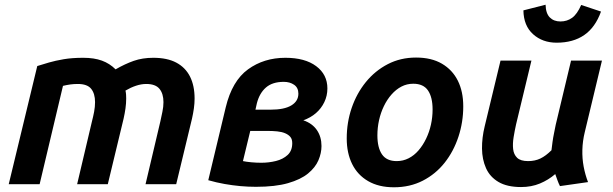

<svg xmlns="http://www.w3.org/2000/svg" viewBox="-20 -781 2597 814"><path d="M17 0 138 -501Q160 -508 187.5 -516Q215 -524 250.5 -530Q286 -536 333 -536Q379 -536 412 -524Q445 -512 470 -487Q510 -510 547 -523Q584 -536 630 -536Q689 -536 727.5 -515.5Q766 -495 785.5 -456.5Q805 -418 805 -363Q805 -343 802 -321.5Q799 -300 794 -278L727 0H597L660 -267Q664 -286 668.5 -307Q673 -328 673 -348Q673 -384 656 -404.5Q639 -425 600 -425Q579 -425 556.5 -417.5Q534 -410 512 -397Q514 -388 514.5 -379.5Q515 -371 515 -363Q515 -343 512 -321.5Q509 -300 504 -278L437 0H307L370 -267Q375 -286 379 -307Q383 -328 383 -348Q383 -384 366.5 -404.5Q350 -425 310 -425Q293 -425 278.5 -423Q264 -421 247 -417L148 0Z M1065 11Q1032 11 999 8Q966 5 932 -1Q898 -7 863 -17L937 -326Q964 -438 1031.5 -487Q1099 -536 1190 -536Q1273 -536 1320.5 -500.5Q1368 -465 1368 -406Q1368 -375 1355 -348Q1342 -321 1319.5 -301.5Q1297 -282 1266 -271Q1304 -258 1323.5 -229.5Q1343 -201 1343 -162Q1343 -132 1330 -101.5Q1317 -71 1286 -45.5Q1255 -20 1201 -4.5Q1147 11 1065 11ZM1088 -91Q1120 -91 1150 -98.5Q1180 -106 1199.5 -124Q1219 -142 1219 -174Q1219 -191 1211 -200.5Q1203 -210 1189 -216Q1175 -222 1155.5 -224Q1136 -226 1113 -226H1041L1010 -98Q1024 -95 1045.5 -93Q1067 -91 1088 -91ZM1063 -316H1126Q1156 -316 1178 -320.5Q1200 -325 1215 -334Q1230 -343 1237.5 -355.5Q1245 -368 1245 -384Q1245 -409 1227 -421.5Q1209 -434 1183 -434Q1135 -434 1107.5 -410Q1080 -386 1069 -343Z M1650 13Q1586 13 1541 -13Q1496 -39 1473 -85.5Q1450 -132 1450 -194Q1450 -262 1471 -323.5Q1492 -385 1531 -433Q1570 -481 1624 -509Q1678 -537 1744 -537Q1809 -537 1853.5 -511Q1898 -485 1921 -439Q1944 -393 1944 -330Q1944 -263 1923.5 -201Q1903 -139 1865 -91Q1827 -43 1772.5 -15Q1718 13 1650 13ZM1662 -98Q1689 -98 1712.5 -110Q1736 -122 1754.5 -143.5Q1773 -165 1786.5 -193Q1800 -221 1807 -252.5Q1814 -284 1814 -317Q1814 -369 1794.5 -397.5Q1775 -426 1732 -426Q1705 -426 1682 -414Q1659 -402 1640 -380.5Q1621 -359 1607.5 -331Q1594 -303 1587 -271.5Q1580 -240 1580 -207Q1580 -155 1599.5 -126.5Q1619 -98 1662 -98Z M2189 12Q2130 12 2093.5 -9.5Q2057 -31 2040.5 -68Q2024 -105 2023.5 -151Q2023 -197 2035 -246L2102 -524H2233L2168 -254Q2162 -227 2157.5 -199.5Q2153 -172 2155.5 -149Q2158 -126 2172.5 -112Q2187 -98 2219 -98Q2248 -98 2271 -109Q2294 -120 2318 -144Q2320 -161 2322.5 -179.5Q2325 -198 2329 -217Q2333 -236 2336 -252L2401 -524H2532L2459 -220Q2450 -183 2449 -146Q2448 -109 2454.5 -74.5Q2461 -40 2473 -9L2354 8Q2348 -4 2343.5 -16.5Q2339 -29 2334 -43Q2305 -18 2269 -3Q2233 12 2189 12ZM2340 -600Q2280 -600 2240 -636Q2200 -672 2199 -737L2293 -761Q2294 -724 2311 -707Q2328 -690 2356 -690Q2384 -690 2405.5 -705.5Q2427 -721 2444 -760L2528 -732Q2504 -665 2457 -632.5Q2410 -600 2340 -600Z"/></svg>

Font: Ubuntu Sans
Style: Bold Italic
Weight: 700
Italic angle: -13.5°
Designer: Dalton Maag Ltd
Foundry: Dalton Maag Ltd
Version: Version 1.006